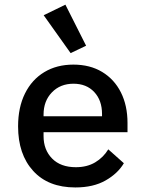

<svg xmlns="http://www.w3.org/2000/svg" viewBox="-20 -812 640 844"><path d="M311 12Q192 12 125.8 -60.8Q59.5 -133.5 59.5 -256.5Q59.5 -340 89.8 -401Q120 -462 174.8 -495Q229.5 -528 302.5 -528Q375.5 -528 429 -495.8Q482.5 -463.5 511.5 -405.8Q540.5 -348 540.5 -271.5V-231H171.5V-213.5Q171.5 -153.5 209 -115.2Q246.5 -77 313.5 -77Q362.5 -77 398.2 -98.2Q434 -119.5 456 -155.5L524.5 -94.5Q498 -49.5 444.2 -18.8Q390.5 12 311 12ZM303 -444Q245 -444 208.2 -406Q171.5 -368 171.5 -308.5V-301H428.5V-311Q428.5 -371 394.2 -407.5Q360 -444 303 -444ZM290.5 -578.5 172 -745 267.5 -791.5 358.5 -611Z"/></svg>

Font: Lilex Medium
Style: Regular
Weight: 500
Designer: Mike Abbink, Paul van der Laan, Pieter van Rosmalen, Mikhael Khrustik
Foundry: Mikhael Khrustik
Version: Version 1.100